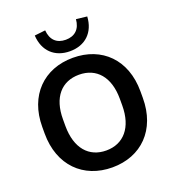

<svg xmlns="http://www.w3.org/2000/svg" viewBox="-167 -1081 1101 1219"><g transform="rotate(-20 383.0 -471.0)"><path d="M383.3 10.7C578.6 10.7 714.4 -122.6 714.4 -337.9V-382.8C714.4 -596.7 579.1 -729.5 383.3 -729.5C187.5 -729.5 51.3 -596.2 51.3 -382.8V-337.9C51.3 -123.5 187.5 10.7 383.3 10.7ZM382.3 -774.4C485.4 -774.4 553.7 -838.9 559.6 -944.8L486.3 -953.1C481.4 -887.7 442.9 -852.1 381.8 -852.1C320.3 -852.1 283.2 -887.7 278.3 -953.1L205.1 -944.8C210.9 -838.9 279.3 -774.4 382.3 -774.4ZM383.3 -103.5C266.1 -103.5 191.9 -188 191.4 -337.9V-382.8C190.9 -532.2 265.6 -615.2 383.3 -615.2C500.5 -615.2 575.2 -531.2 575.2 -382.8V-337.9C575.2 -188.5 500 -103.5 383.3 -103.5Z"/></g></svg>

Font: Winston SemiBold
Style: Regular
Weight: 600
Designer: Vernon Adams, Kim Jin-seong, David Berlow, Cristiano Sobral
Foundry: The Winston Project Authors
Version: Version 3.004